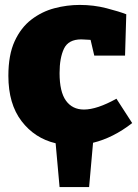

<svg xmlns="http://www.w3.org/2000/svg" viewBox="-20 -575 561 780"><path d="M517 -75Q440 -15 358 5L342 185H222L206 7Q121 -13 67.5 -83Q14 -153 14 -267Q14 -352 39.5 -407.5Q65 -463 107.5 -495.5Q150 -528 201 -541.5Q252 -555 304 -555Q361 -555 413 -541.5Q465 -528 493 -517L488 -349H363L348 -413Q341 -413 330.5 -414Q320 -415 310 -415Q258 -415 240 -377.5Q222 -340 222 -278Q222 -202 248 -166Q274 -130 321 -130Q374 -130 453 -174Z"/></svg>

Font: Bitter Black
Style: Regular
Weight: 900
Designer: Sol Matas, and Bitter project Authors
Foundry: Sol Matas
Version: Version 2.001